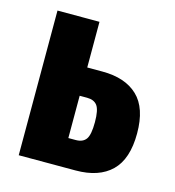

<svg xmlns="http://www.w3.org/2000/svg" viewBox="-80 -553 565 621"><g transform="rotate(15 202.5 -242.0)"><path d="M178.2 -484.4H37.6V0H228Q305.7 0 347.4 -40.5Q389.2 -81.1 389.2 -167Q389.2 -252 347.4 -291.7Q305.7 -331.5 229 -331.5H178.2ZM203.1 -236.8Q226.6 -236.8 237.3 -222.2Q248 -207.5 248 -167Q248 -124.5 237.3 -109.9Q226.6 -95.2 203.1 -95.2H178.2V-236.8Z"/></g></svg>

Font: Roboto Flex
Style: wght 700 wdth 25 opsz 34 GRAD 0.00 slnt 0.00 XTRA 468 XOPQ 96 YOPQ 79 YTLC 514 YTUC 712 YTAS 750 YTDE -203.00 YTFI 738
Weight: 700
Width: 1
Designer: Berlow after Robertson
Foundry: Google
Version: Version 3.100